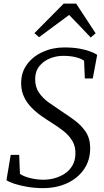

<svg xmlns="http://www.w3.org/2000/svg" viewBox="-20 -1008 562 1040"><path d="M213 11Q168.5 11 127.8 4Q87 -3 57 -13Q27 -23 15 -32L38 -169H84L88 -66Q109 -52 144.2 -43.2Q179.5 -34.5 216 -34.5Q245.5 -34.5 275 -42.5Q304.5 -50.5 329.8 -66.8Q355 -83 371 -109.2Q387 -135.5 388.5 -171Q390.5 -213 372.5 -243.5Q354.5 -274 325.2 -297.2Q296 -320.5 263 -341Q235 -358.5 205.5 -379Q176 -399.5 151 -425Q126 -450.5 110.5 -482.5Q95 -514.5 94.5 -555.5Q94 -615 126 -658.8Q158 -702.5 211.5 -726.8Q265 -751 328 -751Q374.5 -751 409.5 -744.8Q444.5 -738.5 468.8 -729.2Q493 -720 506.5 -711L482.5 -583H439.5L435.5 -679Q420 -690.5 391 -698Q362 -705.5 321.5 -705.5Q285.5 -705.5 251 -691.8Q216.5 -678 193.8 -650.5Q171 -623 170.5 -581Q170 -537.5 190.8 -506.8Q211.5 -476 243.8 -453Q276 -430 309.5 -408Q346.5 -384 383 -357.2Q419.5 -330.5 443.8 -294.8Q468 -259 468.5 -207.5Q469 -140.5 435.2 -91.5Q401.5 -42.5 343.8 -15.8Q286 11 213 11ZM166.5 -828.5 325 -988.5H392.5L498 -827.5L471.5 -805Q442.5 -835.5 413.2 -866.2Q384 -897 354.5 -927Q314 -897 273.5 -867.2Q233 -837.5 191.5 -806.5Z"/></svg>

Font: Merriweather 28pt Light
Style: Italic
Weight: 300
Italic angle: -7.8°
Version: Version 2.101